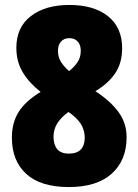

<svg xmlns="http://www.w3.org/2000/svg" viewBox="-20 -744 559 775"><path d="M258 11Q144 11 86 -42Q28 -95 28 -188Q28 -249 55.5 -292.5Q83 -336 144 -373Q98 -409 72 -452Q46 -495 46 -551Q46 -634 104.5 -679Q163 -724 260 -724Q359 -724 416 -678.5Q473 -633 473 -550Q473 -489 444.5 -447.5Q416 -406 365 -376Q426 -336 458.5 -291.5Q491 -247 491 -190Q491 -97 431 -43Q371 11 258 11ZM259 -457Q281 -475 293.5 -494Q306 -513 306 -539Q306 -563 293.5 -576.5Q281 -590 260 -590Q238 -590 226 -576Q214 -562 214 -539Q214 -514 226 -494.5Q238 -475 259 -457ZM258 -124Q291 -124 306.5 -141Q322 -158 322 -188Q322 -212 311.5 -234.5Q301 -257 269 -283L256 -292Q225 -269 210.5 -245Q196 -221 196 -192Q196 -160 211 -142Q226 -124 258 -124Z"/></svg>

Font: Noto Sans Malayalam Condensed Black
Style: Regular
Weight: 900
Width: 3
Designer: Jelle Bosma - Monotype Design Team
Foundry: Monotype Imaging Inc.
Version: Version 2.104; ttfautohint (v1.8.4.7-5d5b)